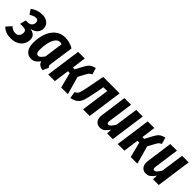

<svg xmlns="http://www.w3.org/2000/svg" viewBox="231 -1635 2739 2739"><g transform="rotate(45 1601.0 -265.0)"><path d="M392 -417Q392 -365 358.5 -329Q325 -293 259 -281Q371 -266 371 -169Q371 -122 347.5 -80Q324 -38 275 -11.5Q226 15 153 15Q50 15 -15 -50L53 -127Q78 -105 101.5 -94.5Q125 -84 151 -84Q192 -84 212.5 -109Q233 -134 233 -173Q233 -203 215.5 -215.5Q198 -228 165 -228H106L130 -319H168Q210 -319 232.5 -341.5Q255 -364 255 -399Q255 -449 208 -449Q183 -449 161 -440Q139 -431 110 -413L62 -486Q143 -546 239 -546Q307 -546 349.5 -511Q392 -476 392 -417Z M874 -499 823 -142Q820 -124 820 -111Q820 -98 824.5 -90Q829 -82 841 -76L799 14Q760 9 733.5 -10Q707 -29 698 -64Q670 -24 639.5 -4Q609 16 567 16Q502 16 465.5 -34Q429 -84 429 -170Q429 -266 457.5 -351.5Q486 -437 547.5 -491.5Q609 -546 704 -546Q788 -546 874 -499ZM565 -168Q565 -124 576 -105Q587 -86 610 -86Q632 -86 651 -104.5Q670 -123 692 -157L731 -440Q712 -447 694 -447Q651 -447 622 -405.5Q593 -364 579 -300Q565 -236 565 -168Z M1346 -446Q1319 -435 1305.5 -420Q1292 -405 1272 -367L1221 -273L1298 0H1163L1104 -232H1067L1035 0H901L975 -530H1109L1080 -319H1116L1180 -438Q1204 -485 1232.5 -508Q1261 -531 1316 -546Z M1738 0H1604L1664 -428H1587L1561 -292Q1538 -171 1520.5 -117Q1503 -63 1467.5 -31.5Q1432 0 1361 14L1345 -89Q1372 -100 1385 -116.5Q1398 -133 1408.5 -171.5Q1419 -210 1437 -304L1480 -530H1812Z M1851 -103Q1851 -119 1854 -137L1908 -530H2042L1989 -149Q1988 -143 1988 -133Q1988 -100 2012 -100Q2034 -100 2055 -123.5Q2076 -147 2097 -184L2146 -530H2279L2205 0H2089L2093 -78Q2063 -33 2032 -8.5Q2001 16 1956 16Q1908 16 1879.5 -16Q1851 -48 1851 -103Z M2749 -446Q2722 -435 2708.5 -420Q2695 -405 2675 -367L2624 -273L2701 0H2566L2507 -232H2470L2438 0H2304L2378 -530H2512L2483 -319H2519L2583 -438Q2607 -485 2635.5 -508Q2664 -531 2719 -546Z M2777 -103Q2777 -119 2780 -137L2834 -530H2968L2915 -149Q2914 -143 2914 -133Q2914 -100 2938 -100Q2960 -100 2981 -123.5Q3002 -147 3023 -184L3072 -530H3205L3131 0H3015L3019 -78Q2989 -33 2958 -8.5Q2927 16 2882 16Q2834 16 2805.5 -16Q2777 -48 2777 -103Z"/></g></svg>

Font: Fira Sans Extra Condensed SemiBold
Style: Italic
Weight: 600
Width: 3
Italic angle: -8°
Designer: Carrois Corporate & Edenspiekermann AG
Foundry: Carrois Corporate GbR & Edenspiekermann AG
Version: Version 4.203